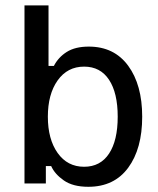

<svg xmlns="http://www.w3.org/2000/svg" viewBox="-20 -687 590 719"><path d="M310.8 12.5Q253.3 12.5 219.2 -11.2Q185 -35 171.7 -65H151.7V0H71.7V-666.7H161.7V-440H181.7Q198.3 -472.5 230 -492.5Q261.7 -512.5 312.5 -512.5Q407.5 -512.5 460 -440.8Q512.5 -369.2 512.5 -250Q512.5 -130 460 -58.8Q407.5 12.5 310.8 12.5ZM295 -62.5Q355.8 -62.5 388.3 -111.7Q420.8 -160.8 420.8 -250Q420.8 -339.2 388.3 -388.3Q355.8 -437.5 295 -437.5Q232.5 -437.5 195.8 -385.8Q159.2 -334.2 159.2 -250Q159.2 -165.8 195.8 -114.2Q232.5 -62.5 295 -62.5Z"/></svg>

Font: Familjen Grotesk GF
Style: Regular
Weight: 400
Designer: Anders Wikstroem, Jonas Baeckman, Matilda Gysing, Kristian Moeller
Foundry: Familjen STHLM AB
Version: Version 2.000; Beta; Release 4; Build 6